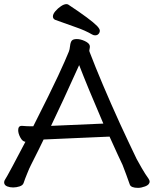

<svg xmlns="http://www.w3.org/2000/svg" viewBox="-27 -900 744 929"><path d="M294 -880Q299 -880 303 -878Q412 -806 443 -774Q456 -760 456 -751.5Q456 -743 450 -736Q444 -729 433 -729Q426 -729 419 -733Q385 -753 338 -769L240 -804Q229 -809 229 -820.5Q229 -832 241 -846Q253 -860 268 -870Q283 -880 294 -880ZM61 -270Q61 -291 78 -291H80Q104 -289 119 -289H134Q218 -455 254 -532.5Q290 -610 306 -650Q310 -659 312 -677.5Q314 -696 320.5 -703.5Q327 -711 344.5 -711Q362 -711 382 -702Q402 -693 407 -681V-680V-679Q409 -674 407 -666.5Q405 -659 405 -655L406 -650Q463 -501 553 -303Q595 -212 634 -131Q642 -116 659 -86.5Q676 -57 692 -35Q697 -27 697 -22Q697 -6 675 2Q656 9 641 9Q607 9 601 -7Q595 -25 584 -54.5Q573 -84 566 -102Q549 -137 503 -239Q380 -234 342 -232Q283 -229 184 -225Q169 -193 123 -102Q115 -87 104 -59Q94 -35 87 -14Q83 -3 67.5 2Q52 7 36.5 7Q21 7 8 2Q-7 -4 -7 -18Q-7 -25 -2 -32Q2 -37 34 -96.5Q66 -156 96 -214Q82 -215 71.5 -234.5Q61 -254 61 -270ZM356 -585Q274 -403 220 -291L473 -302Q396 -481 356 -585Z"/></svg>

Font: Moon Stars Kai HW
Style: Bold
Weight: 700
Designer: GuiWonder
Version: Version 1.101